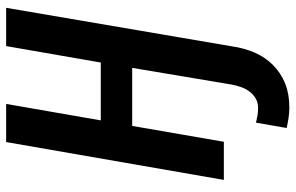

<svg xmlns="http://www.w3.org/2000/svg" viewBox="-189 -562 965 627"><g transform="rotate(-90 293.5 -248.5)"><path d="M267.6 -710.9H143.1L19.5 0H144L195.8 -299.3H385.3L331.1 23.9Q328.1 40 322.8 55.7Q317.4 71.3 308.1 83.5Q298.8 96.2 285.4 104Q272 111.8 253.9 111.8Q241.7 111.8 230 109.9Q218.3 107.9 206.5 105L189 205.1Q206.1 209 222.7 211.4Q239.3 213.9 256.3 213.9Q300.3 213.9 334.7 200Q369.1 186 394.5 160.6Q419.9 135.7 435.1 100.8Q450.2 65.9 456.1 23.9L581.5 -710.9H456.5L402.8 -401.9H213.9Z"/></g></svg>

Font: Roboto Mono SemiBold
Style: Italic
Weight: 600
Italic angle: -10°
Monospace: yes
Designer: Google
Version: Version 3.000